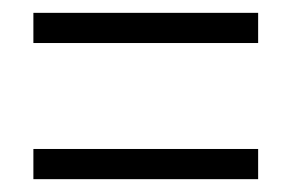

<svg xmlns="http://www.w3.org/2000/svg" viewBox="-20 -568 454 299"><path d="M32 -501V-548H382V-501ZM32 -289V-336H382V-289Z"/></svg>

Font: Noto Sans Malayalam UI ExtraCondensed Light
Style: Regular
Weight: 300
Width: 2
Designer: Jelle Bosma - Monotype Design Team
Foundry: Monotype Imaging Inc.
Version: Version 2.104; ttfautohint (v1.8.4.7-5d5b)